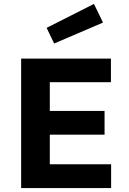

<svg xmlns="http://www.w3.org/2000/svg" viewBox="-20 -951 654 971"><path d="M215.8 -810.1 455.1 -931.2 501 -836.9 253.9 -731ZM86.9 -654.8H541V-535.2H231.9V-390.1H508.8V-270H231.9V-120.1H542V0H86.9Z"/></svg>

Font: IntelOne Mono Bold
Style: Regular
Weight: 700
Designer: Fred Shallcrass
Foundry: Frere-Jones Type LLC
Version: Version 1.200;hotconv 1.1.0;makeotfexe 2.6.0;FJTRelease1.2